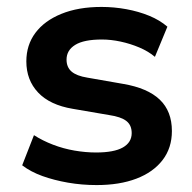

<svg xmlns="http://www.w3.org/2000/svg" viewBox="-20 -524 555 554"><path d="M259 10Q216 10 176 3Q136 -4 102.5 -16Q69 -28 44 -47L78 -134Q103 -118 133 -106.5Q163 -95 195 -89.5Q227 -84 257 -84Q309 -84 334.5 -98.5Q360 -113 360 -140Q360 -163 344.5 -175Q329 -187 295 -192L190 -210Q124 -221 90 -257Q56 -293 56 -347Q56 -394 82 -429Q108 -464 157 -484Q206 -504 273 -504Q309 -504 344.5 -497.5Q380 -491 410.5 -478.5Q441 -466 463 -447L427 -360Q408 -376 382 -387Q356 -398 328 -404Q300 -410 274 -410Q222 -410 197 -394.5Q172 -379 172 -352Q172 -330 186.5 -317.5Q201 -305 232 -300L335 -282Q406 -270 441 -236.5Q476 -203 476 -146Q476 -97 449 -62Q422 -27 373.5 -8.5Q325 10 259 10Z"/></svg>

Font: Nunito Sans 10pt
Style: Bold
Weight: 700
Designer: Vernon Adams
Foundry: Vernon Adams
Version: Version 3.101;gftools[0.9.27]